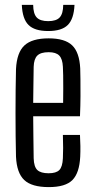

<svg xmlns="http://www.w3.org/2000/svg" viewBox="-20 -765 391 792"><path d="M181.3 6.8Q110.9 6.8 80 -22.4Q49.1 -51.5 46 -118.7Q45 -157.6 44.5 -203.6Q44 -249.5 44 -298.4Q44 -347.2 44.5 -393.9Q45 -440.5 46 -480.1Q49.4 -548.5 80.8 -577.6Q112.1 -606.8 180.8 -606.8Q247.6 -606.8 277.6 -578Q307.6 -549.3 310.9 -482.9Q311.4 -467.5 311.8 -437.8Q312.3 -408.1 312 -368.6Q311.8 -329.2 309.9 -285.3H116.9Q116.9 -245 117.7 -202.4Q118.4 -159.8 118.9 -112.3Q119.9 -76.9 134.1 -63.6Q148.3 -50.3 180.5 -50.3Q211.6 -50.3 224.7 -63.6Q237.9 -76.9 239.4 -112.3Q240.4 -130.2 240.4 -154.5Q240.4 -178.8 239.4 -208.4H309.9Q311.3 -187.1 311.6 -162.7Q311.9 -138.4 310.9 -118.7Q307.6 -51.5 278.8 -22.4Q250 6.8 181.3 6.8ZM116.9 -340.6H240.4Q240.8 -371.4 240.9 -401.1Q241.1 -430.8 240.6 -454.3Q240.2 -477.8 239.4 -489.6Q237.9 -521.9 224.4 -535.8Q211 -549.7 180.8 -549.7Q148.1 -549.7 134 -535.8Q119.9 -521.9 118.9 -489.6Q118.4 -448.5 117.8 -412.1Q117.1 -375.6 116.9 -340.6ZM178.8 -637Q123 -637 97.7 -661.9Q72.5 -686.8 70 -744.8H116.8Q117.2 -708.6 131.3 -693.2Q145.4 -677.8 178.8 -677.8Q212.2 -677.8 226.3 -693.2Q240.4 -708.6 240.8 -744.8H287.3Q284.7 -686.8 259.6 -661.9Q234.6 -637 178.8 -637Z"/></svg>

Font: Big Shoulders Thin
Style: Regular
Weight: 100
Designer: Patric King
Foundry: XO Type Co
Version: Version 2.002